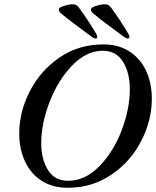

<svg xmlns="http://www.w3.org/2000/svg" viewBox="-20 -874 738 908"><path d="M71 -243Q71 -345 121 -442.5Q171 -540 261.5 -602Q352 -664 469 -664Q541 -664 593 -630Q645 -596 671.5 -538Q698 -480 698 -407Q698 -305 648 -207.5Q598 -110 507 -48Q416 14 300 14Q227 14 175.5 -20Q124 -54 97.5 -112Q71 -170 71 -243ZM594 -453Q594 -529 562 -581.5Q530 -634 466 -634Q389 -634 322 -565Q255 -496 215 -393Q175 -290 175 -197Q175 -122 206.5 -70.5Q238 -19 302 -19Q382 -19 449 -87Q516 -155 555 -257Q594 -359 594 -453ZM440 -699Q440 -707 434 -716Q394 -783 351 -841Q341 -854 322 -854Q307 -854 282 -846Q257 -838 258 -828Q258 -819 272 -808Q295 -788 326.5 -765Q358 -742 368 -734L411 -702Q423 -692 432 -692Q440 -692 440 -699ZM592 -699Q592 -707 586 -716Q546 -783 503 -841Q493 -854 474 -854Q459 -854 434 -846Q409 -838 410 -828Q410 -819 424 -808Q447 -788 478.5 -765Q510 -742 520 -734L563 -702Q575 -692 584 -692Q592 -692 592 -699Z"/></svg>

Font: EB Garamond Medium
Style: Italic
Weight: 500
Italic angle: -17.2°
Designer: Georg Duffner and Octavio Pardo
Foundry: Georg Duffner
Version: Version 1.000